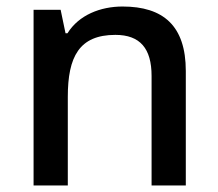

<svg xmlns="http://www.w3.org/2000/svg" viewBox="-20 -569 669 589"><path d="M356 -549C288 -549 222 -523 187 -467H181L166 -539H83V0H188V-272C188 -395 223 -462 334 -462C410 -462 445 -420 445 -336V0H550V-351C550 -490 481 -549 356 -549Z"/></svg>

Font: Noto Sans Medefaidrin Medium
Style: Regular
Weight: 500
Designer: Dalton Maag Ltd
Foundry: Dalton Maag Ltd
Version: Version 1.002